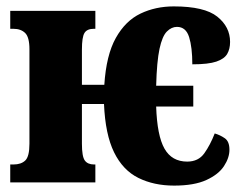

<svg xmlns="http://www.w3.org/2000/svg" viewBox="-20 -570 772 600"><path d="M524 10Q461 10 412.5 -14Q364 -38 336.5 -94Q309 -150 305 -245H236V-121Q236 -81 245 -68.5Q254 -56 274 -56H278V0H12V-56H22Q46 -56 59 -68.5Q72 -81 72 -121V-416Q72 -454 58.5 -467Q45 -480 22 -480H12V-536H278V-480H273Q252 -480 244 -467Q236 -454 236 -415V-305H306Q312 -398 342 -451.5Q372 -505 419 -527.5Q466 -550 523 -550Q619 -550 659 -518Q699 -486 699 -439Q699 -417 690 -401.5Q681 -386 656 -377.5Q631 -369 581 -369Q581 -422 571 -454Q561 -486 533 -486Q516 -486 501.5 -471.5Q487 -457 478.5 -417.5Q470 -378 468 -302H584V-237H468Q471 -146 494 -105.5Q517 -65 565 -65Q600 -65 618.5 -91Q637 -117 651 -153Q668 -148 682.5 -138Q697 -128 697 -102Q697 -77 680 -51Q663 -25 625 -7.5Q587 10 524 10Z"/></svg>

Font: Noto Serif ExtraCondensed Black
Style: Regular
Weight: 900
Width: 2
Designer: Monotype Design Team
Foundry: Monotype Imaging Inc.
Version: Version 2.015; ttfautohint (v1.8.4.7-5d5b)